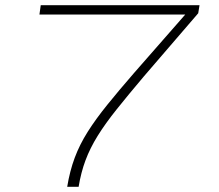

<svg xmlns="http://www.w3.org/2000/svg" viewBox="-20 -720 844 740"><path d="M239 0Q249 -61 268 -112Q287 -163 318 -212Q349 -261 393 -315.5Q437 -370 496 -438L694 -664H132L137 -700H749L744 -669L534 -425Q474 -354 430 -299Q386 -244 356.5 -196.5Q327 -149 309.5 -102Q292 -55 283 0Z"/></svg>

Font: Georama Extended ExtraLight
Style: Italic
Weight: 200
Width: 7
Italic angle: -9°
Designer: Jean-Baptiste Levee
Foundry: Production Type
Version: Version 1.000